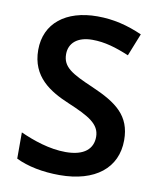

<svg xmlns="http://www.w3.org/2000/svg" viewBox="-83 -789 715 865"><g transform="rotate(10 275.0 -357.0)"><path d="M508 -195C508 -307 441 -356 326 -406C226 -449 183 -473 183 -532C183 -582 220 -616 289 -616C346 -616 398 -600 458 -575L499 -678C433 -707 368 -724 293 -724C149 -724 56 -651 56 -529C56 -406 144 -353 232 -316C329 -275 381 -247 381 -188C381 -134 343 -97 257 -97C183 -97 108 -123 48 -150V-30C101 -4 171 10 248 10C411 10 508 -68 508 -195Z"/></g></svg>

Font: Noto Sans Ol Chiki SemiBold
Style: Regular
Weight: 600
Designer: Monotype Design Team, Lewis McGuffie
Foundry: Monotype Imaging Inc.
Version: Version 2.003